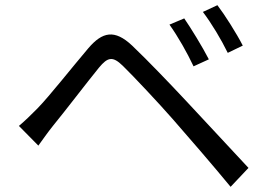

<svg xmlns="http://www.w3.org/2000/svg" viewBox="-20 -749 1040 741"><path d="M691 -678 634 -654C667 -608 702 -546 727 -493L786 -520C762 -567 716 -642 691 -678ZM819 -729 763 -703C797 -658 833 -598 859 -545L917 -573C893 -620 846 -694 819 -729ZM53 -263 128 -187C143 -208 165 -239 185 -264C231 -320 314 -429 362 -488C396 -529 415 -533 454 -495C496 -454 589 -355 647 -289C711 -216 799 -114 870 -28L939 -101C862 -183 762 -292 695 -363C636 -426 551 -515 490 -573C422 -637 375 -626 321 -563C258 -489 171 -378 124 -330C97 -303 79 -285 53 -263Z"/></svg>

Font: Noto Sans KR
Style: Regular
Weight: 400
Designer: Ryoko NISHIZUKA 西塚涼子 (kana, bopomofo & ideographs); Paul D. Hunt (Latin, Greek & Cyrillic); Sandoll Communications 산돌커뮤니
Foundry: Adobe
Version: Version 2.004;hotconv 1.0.118;makeotfexe 2.5.65603